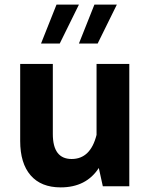

<svg xmlns="http://www.w3.org/2000/svg" viewBox="-20 -811 654 836"><path d="M67.9 -197.3V-532.7H210V-227.5Q210 -118.7 292 -118.7Q374 -118.7 400.4 -223.6V-532.7H543V0H427.7L410.2 -79.6Q355.5 4.9 244.1 4.9Q158.7 4.9 113.3 -47.6Q67.9 -100.1 67.9 -197.3ZM226.1 -791H323.7L240.2 -621.6H158.7ZM391.1 -791H488.8L405.3 -621.6H323.7Z"/></svg>

Font: Estedad-FD Bold
Style: Regular
Weight: 700
Designer: Amin Abedi
Version: Version 7.3